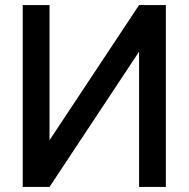

<svg xmlns="http://www.w3.org/2000/svg" viewBox="-20 -740 747 760"><path d="M636.5 0H530.5V-535.5L176 0H70V-720H176V-185L530.5 -720H636.5Z"/></svg>

Font: Manrope KiralyPet SmBd KiralyPet
Style: Regular
Weight: 600
Designer: Mikhail Sharanda
Foundry: Mikhail Sharanda
Version: Version 4.502